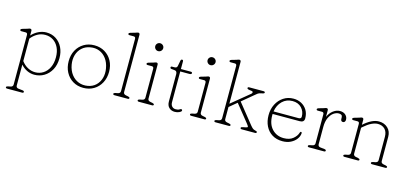

<svg xmlns="http://www.w3.org/2000/svg" viewBox="-75 -1292 4460 2091"><g transform="rotate(15 2155.0 -246.5)"><path d="M147.5 -443V-390.5Q180.5 -427.5 223.8 -448.2Q267 -469 312 -469Q373.5 -469 420.5 -438.5Q467.5 -408 493.8 -355.2Q520 -302.5 520 -234.5Q520 -159 490 -104Q460 -49 410.2 -19.2Q360.5 10.5 300 10.5Q256 10.5 216 -9.2Q176 -29 147.5 -62.5V172Q147.5 199 176.5 202L221.5 207Q240.5 209.5 240.5 221Q240.5 233 223.5 233H55.5Q38.5 233 38.5 221Q38.5 211 57.5 207L83.5 202Q112.5 196.5 112.5 172V-387Q112.5 -411 91.5 -411H44.5Q28.5 -411 28.5 -423Q28.5 -433 44.5 -438L99.5 -454Q107 -456.5 115.5 -459.8Q124 -463 128.5 -463Q147.5 -463 147.5 -443ZM306.5 -440Q258.5 -440 218.5 -417.2Q178.5 -394.5 147.5 -355.5V-102.5Q177.5 -62 218.2 -40Q259 -18 303 -18Q352.5 -18 392.8 -43.8Q433 -69.5 456.8 -117.5Q480.5 -165.5 480.5 -233Q480.5 -296.5 458 -343Q435.5 -389.5 396.2 -414.8Q357 -440 306.5 -440Z M853 -469Q919.5 -469 970.8 -438.2Q1022 -407.5 1051.2 -353.8Q1080.5 -300 1080.5 -230.5Q1080.5 -160.5 1051.2 -106Q1022 -51.5 970.5 -20.5Q919 10.5 852 10.5Q785.5 10.5 734.2 -20.5Q683 -51.5 654 -106Q625 -160.5 625 -230.5Q625 -300 654.2 -353.8Q683.5 -407.5 735 -438.2Q786.5 -469 853 -469ZM895 -23Q948.5 -32.5 984 -66Q1019.5 -99.5 1034 -149.8Q1048.5 -200 1038 -259Q1027 -322 995 -365.2Q963 -408.5 916.2 -427.2Q869.5 -446 813.5 -436Q759 -426.5 722.5 -393Q686 -359.5 671.2 -309.5Q656.5 -259.5 666.5 -201Q678 -137 711 -93.8Q744 -50.5 791.8 -32Q839.5 -13.5 895 -23Z M1295.5 -706V-61Q1295.5 -36.5 1324.5 -31L1349.5 -26Q1368.5 -22 1368.5 -12Q1368.5 0 1351.5 0H1203.5Q1186.5 0 1186.5 -12Q1186.5 -22 1205.5 -26L1231.5 -31Q1260.5 -36.5 1260.5 -61V-650Q1260.5 -674 1239.5 -674H1192.5Q1176.5 -674 1176.5 -686Q1176.5 -696 1192.5 -701L1247.5 -717Q1255 -719.5 1263.5 -722.8Q1272 -726 1276.5 -726Q1295.5 -726 1295.5 -706Z M1537.5 -587Q1519.5 -587 1506.5 -600.2Q1493.5 -613.5 1493.5 -632Q1493.5 -650 1506.5 -663Q1519.5 -676 1537.5 -676Q1557 -676 1570.2 -663Q1583.5 -650 1583.5 -632Q1583.5 -613.5 1570.2 -600.2Q1557 -587 1537.5 -587ZM1570.5 -443V-61Q1570.5 -36.5 1599.5 -31L1624.5 -26Q1643.5 -22 1643.5 -12Q1643.5 0 1626.5 0H1478.5Q1461.5 0 1461.5 -12Q1461.5 -22 1480.5 -26L1506.5 -31Q1535.5 -36.5 1535.5 -61V-387Q1535.5 -411 1514.5 -411H1467.5Q1451.5 -411 1451.5 -423Q1451.5 -433 1467.5 -438L1522.5 -454Q1530 -456.5 1538.5 -459.8Q1547 -463 1551.5 -463Q1570.5 -463 1570.5 -443Z M1763 -433.5 1728 -437Q1714 -438.5 1714 -451.5Q1714 -463 1728.5 -463H1752Q1768 -463 1776.5 -468.2Q1785 -473.5 1787.5 -488L1799 -549Q1802 -565 1815 -565Q1828 -565 1828 -549V-463H1939Q1956 -463 1956 -450.5Q1956 -435.5 1930 -435.5H1828V-89Q1828 -59 1844 -42Q1860 -25 1886 -25Q1912.5 -25 1925 -33.5Q1937.5 -42 1945 -42Q1951 -42 1955 -37.2Q1959 -32.5 1956 -24Q1952.5 -14.5 1931.2 -4.8Q1910 5 1882 5Q1844 5 1818.5 -18.8Q1793 -42.5 1793 -89V-396.5Q1793 -411.5 1786.2 -421.8Q1779.5 -432 1763 -433.5Z M2127.5 -587Q2109.5 -587 2096.5 -600.2Q2083.5 -613.5 2083.5 -632Q2083.5 -650 2096.5 -663Q2109.5 -676 2127.5 -676Q2147 -676 2160.2 -663Q2173.5 -650 2173.5 -632Q2173.5 -613.5 2160.2 -600.2Q2147 -587 2127.5 -587ZM2160.5 -443V-61Q2160.5 -36.5 2189.5 -31L2214.5 -26Q2233.5 -22 2233.5 -12Q2233.5 0 2216.5 0H2068.5Q2051.5 0 2051.5 -12Q2051.5 -22 2070.5 -26L2096.5 -31Q2125.5 -36.5 2125.5 -61V-387Q2125.5 -411 2104.5 -411H2057.5Q2041.5 -411 2041.5 -423Q2041.5 -433 2057.5 -438L2112.5 -454Q2120 -456.5 2128.5 -459.8Q2137 -463 2141.5 -463Q2160.5 -463 2160.5 -443Z M2343.5 0Q2326.5 0 2326.5 -12Q2326.5 -22 2345.5 -26L2371.5 -31Q2400.5 -36.5 2400.5 -61V-650Q2400.5 -674 2379.5 -674H2332.5Q2316.5 -674 2316.5 -686Q2316.5 -696 2332.5 -701L2387.5 -717Q2395 -719.5 2403.5 -722.8Q2412 -726 2416.5 -726Q2435.5 -726 2435.5 -706V-234.5L2637.5 -400.5Q2648.5 -409.5 2648.5 -419.8Q2648.5 -430 2634 -432L2609 -435.5Q2592 -438 2587 -442.2Q2582 -446.5 2582 -451Q2582 -463 2599 -463H2759.5Q2776.5 -463 2776.5 -451Q2776.5 -445.5 2770.5 -441.8Q2764.5 -438 2740.5 -433.5Q2716 -429 2703.2 -419Q2690.5 -409 2669.5 -391.5L2548 -290.5L2725 -69.5Q2742.5 -48 2753.8 -39Q2765 -30 2781 -26.5Q2792.5 -24 2798.5 -21.2Q2804.5 -18.5 2804.5 -12Q2804.5 0 2787.5 0H2639Q2622 0 2622 -12Q2622 -18 2627.2 -21Q2632.5 -24 2648.5 -27L2674 -32Q2697.5 -36.5 2695.5 -45Q2693.5 -53.5 2674 -78L2521 -268.5L2435.5 -197.5V-61Q2435.5 -36.5 2464.5 -31L2489.5 -26Q2508.5 -22 2508.5 -12Q2508.5 0 2491.5 0Z M3275 -294Q3275 -249 3225 -249H2919.5Q2919 -242 2919 -235Q2919 -136 2970.8 -80.8Q3022.5 -25.5 3103 -25.5Q3168.5 -25.5 3207.2 -57.5Q3246 -89.5 3257 -127.5Q3260.5 -140.5 3269 -140.5Q3275 -140.5 3277 -136.2Q3279 -132 3279 -126.5Q3276.5 -91.5 3253 -60.2Q3229.5 -29 3189.8 -9.2Q3150 10.5 3098.5 10.5Q3030.5 10.5 2981.5 -19.8Q2932.5 -50 2906.2 -103.5Q2880 -157 2880 -226Q2880 -294.5 2908.2 -349.5Q2936.5 -404.5 2985.8 -436.8Q3035 -469 3098 -469Q3148 -469 3188 -447.2Q3228 -425.5 3251.5 -386.2Q3275 -347 3275 -294ZM3094 -441Q3025.5 -441 2979.5 -395.8Q2933.5 -350.5 2922 -278H3204Q3234 -278 3234 -303Q3234 -361 3196 -401Q3158 -441 3094 -441Z M3489 -443V-369Q3510 -416 3546.2 -443Q3582.5 -470 3621 -470Q3661 -470 3684.5 -448Q3708 -426 3708 -394Q3708 -380 3700.8 -371Q3693.5 -362 3681 -362Q3656 -362 3656 -393V-406Q3656 -425.5 3644.8 -433.2Q3633.5 -441 3615.5 -441Q3585 -441 3556 -420Q3527 -399 3508 -357.8Q3489 -316.5 3489 -256V-61Q3489 -34 3518 -31L3563 -26Q3582 -23.5 3582 -12Q3582 0 3565 0H3397Q3380 0 3380 -12Q3380 -22 3399 -26L3425 -31Q3454 -36.5 3454 -61V-387Q3454 -411 3433 -411H3386Q3370 -411 3370 -423Q3370 -433 3386 -438L3441 -454Q3448.5 -456.5 3457 -459.8Q3465.5 -463 3470 -463Q3489 -463 3489 -443Z M3889 -443V-386.5Q3933.5 -426.5 3976.5 -448.2Q4019.5 -470 4060.5 -470Q4121 -470 4160.5 -432.8Q4200 -395.5 4200 -334V-61Q4200 -36.5 4229 -31L4254 -26Q4273 -22 4273 -12Q4273 0 4256 0H4108Q4091 0 4091 -12Q4091 -22 4110 -26L4136 -31Q4165 -36.5 4165 -61V-324Q4165 -381 4135 -411Q4105 -441 4056.5 -441Q4023.5 -441 3984.2 -422Q3945 -403 3900 -363L3889 -353V-61Q3889 -36.5 3918 -31L3943 -26Q3962 -22 3962 -12Q3962 0 3945 0H3797Q3780 0 3780 -12Q3780 -22 3799 -26L3825 -31Q3854 -36.5 3854 -61V-387Q3854 -411 3833 -411H3786Q3770 -411 3770 -423Q3770 -433 3786 -438L3841 -454Q3848.5 -456.5 3857 -459.8Q3865.5 -463 3870 -463Q3889 -463 3889 -443Z"/></g></svg>

Font: Fraunces 9pt S100 Thin
Style: Regular
Weight: 100
Version: Version 1.000; ttfautohint (v1.8.3)